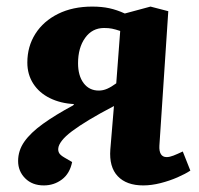

<svg xmlns="http://www.w3.org/2000/svg" viewBox="-20 -549 605 583"><path d="M326 -227Q282 -204 250.5 -185Q219 -166 198.5 -150.5Q178 -135 168 -122Q158 -109 157 -99Q156 -91 159.5 -84.5Q163 -78 175 -71L199 -57Q192 -22 168 -4Q144 14 113 14Q78 14 56.5 -7.5Q35 -29 35 -60Q35 -92 54 -119Q73 -146 110.5 -173Q148 -200 202 -229L205 -233Q164 -235 131.5 -251Q99 -267 81 -295Q63 -323 63 -359Q63 -408 87.5 -446.5Q112 -485 156.5 -507Q201 -529 260 -529Q289 -529 312 -524Q335 -519 359 -508L437 -529L491 -515L464 -107Q463 -90 468.5 -81Q474 -72 486 -72Q495 -72 506.5 -76.5Q518 -81 535 -89L558 -31Q543 -21 519 -10.5Q495 0 467.5 7Q440 14 415 14Q364 14 337.5 -14Q311 -42 315 -95ZM345 -455Q330 -460 320 -462Q310 -464 296 -464Q260 -464 238.5 -434Q217 -404 217 -357Q217 -319 234 -296.5Q251 -274 280 -274Q293 -274 305.5 -279.5Q318 -285 333 -296Z"/></svg>

Font: Literata 18pt
Style: Bold Italic
Weight: 700
Italic angle: -2°
Designer: Latin by Veronika Burian and Jose Scaglione. Greek by Irene Vlachou. Cyrillic by Vera Evstafieva
Foundry: TypeTogether
Version: Version 3.103;gftools[0.9.29]